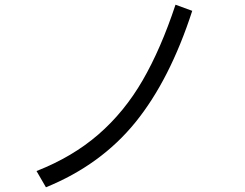

<svg xmlns="http://www.w3.org/2000/svg" viewBox="-20 -792 1040 815"><path d="M135 -66Q288 -126 398 -221.5Q508 -317 585.5 -451Q663 -585 725 -772L796 -746Q701 -453 554.5 -272.5Q408 -92 175 3Z"/></svg>

Font: IBM Plex Sans SC
Style: Regular
Weight: 400
Designer: Mike Abbink; Paul van der Laan; Pieter van Rosmalen; Eunyou Noh; Wujin Sim; Chorong Kim; Dohee Lee; Yejin We; Jinhee Kim
Foundry: Sandoll Inc.
Version: Version 1.000